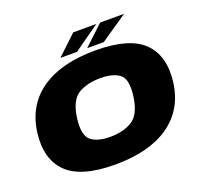

<svg xmlns="http://www.w3.org/2000/svg" viewBox="-140 -991 1221 1159"><g transform="rotate(-20 470.0 -411.5)"><path d="M410 7Q628.5 7 756.8 -82Q885 -171 907.5 -337.5Q929 -504.5 839.2 -593.2Q749.5 -682 531 -682Q312.5 -682 184 -593.5Q55.5 -505 33 -337.5Q11.5 -172 101.2 -82.5Q191 7 410 7ZM439.5 -160.5Q356 -160.5 315 -194.8Q274 -229 288.5 -337.5Q304 -448 361.2 -481.2Q418.5 -514.5 502 -514.5Q584.5 -514.5 626.2 -481.2Q668 -448 652 -337.5Q636 -229 579 -194.8Q522 -160.5 439.5 -160.5ZM490 -711.5H596.5L770 -830H616.5ZM318 -711.5H424.5L592 -830H443.5Z"/></g></svg>

Font: Anybody Expanded Black
Style: Italic
Weight: 900
Width: 7
Italic angle: -10°
Version: Version 1.113;gftools[0.9.25]